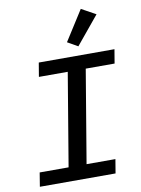

<svg xmlns="http://www.w3.org/2000/svg" viewBox="-102 -1026 804 1094"><g transform="rotate(-10 300.0 -479.0)"><path d="M475.9 0 489.3 -80.6H322.4L412.3 -617.5H579.2L592.7 -698.2H154.8L141.3 -617.5H308.2L218.4 -80.6H51.1L38 0ZM333.1 -784.1 393.1 -750 526.6 -911.9 443.5 -957.7Z"/></g></svg>

Font: Margiela Mono Italic Medium It
Style: Regular
Weight: 500
Designer: Mike Abbink, Paul van der Laan, Pieter van Rosmalen
Foundry: Bold Monday
Version: Version 2.003 2021